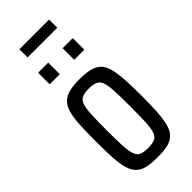

<svg xmlns="http://www.w3.org/2000/svg" viewBox="-265 -863 914 914"><g transform="rotate(-45 191.5 -406.5)"><path d="M193 8Q151 8 122.5 1.5Q94 -5 77 -22.5Q60 -40 51.5 -69.5Q43 -99 40.5 -144.5Q38 -190 38 -255Q38 -319 40.5 -364.5Q43 -410 51.5 -440Q60 -470 77 -487Q94 -504 122.5 -511Q151 -518 193 -518Q235 -518 262.5 -511Q290 -504 307 -487Q324 -470 332 -440Q340 -410 343 -364.5Q346 -319 346 -255Q346 -190 343 -144.5Q340 -99 332 -69.5Q324 -40 307 -22.5Q290 -5 262.5 1.5Q235 8 193 8ZM192 -55Q221 -55 237 -62Q253 -69 260.5 -89.5Q268 -110 270 -150Q272 -190 272 -255Q272 -320 270 -360Q268 -400 260.5 -420.5Q253 -441 236.5 -448Q220 -455 192 -455Q163 -455 147 -448Q131 -441 123.5 -420.5Q116 -400 114 -360Q112 -320 112 -255Q112 -189 114 -149.5Q116 -110 123.5 -89.5Q131 -69 147 -62Q163 -55 192 -55ZM75 -601V-679H143V-601ZM240 -601V-679H308V-601ZM91 -766V-821H291V-766Z"/></g></svg>

Font: Saira ExtraCondensed Medium
Style: Regular
Weight: 500
Width: 2
Designer: Hector Gatti with collaboration of the Omnibus-Type team
Foundry: Omnibus-Type
Version: Version 1.101